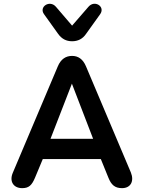

<svg xmlns="http://www.w3.org/2000/svg" viewBox="-20 -968 745 996"><path d="M95 8C129 8 145 -6 162 -47L202 -143H503L542 -47C557 -9 576 8 613 8C658 8 677 -28 659 -73L426 -624C410 -662 385 -678 354 -678C322 -678 296 -662 280 -624L47 -73C27 -28 49 8 95 8ZM353 -534 463 -248H242ZM354 -754C384 -754 409 -766 427 -793L500 -895C527 -934 471 -970 439 -933L354 -835L270 -933C238 -970 181 -933 208 -895L281 -793C300 -766 324 -754 354 -754Z"/></svg>

Font: SN Pro SemiBold
Style: Regular
Weight: 600
Designer: Tobias Whetton
Foundry: Supernotes
Version: Version 1.003;Glyphs 3.3 (3324)